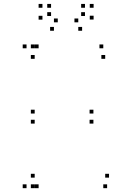

<svg xmlns="http://www.w3.org/2000/svg" viewBox="-20 -972 660 1002"><path d="M181.5 -720V-740H161.5V-720ZM118.5 -720V-740H98.5V-720ZM118.5 10V-10H98.5V10ZM181.5 10V-10H161.5V10ZM161 -45V-65H141V-45ZM161 10V-10H141V10ZM539 10V-10H519V10ZM549 -45V-65H529V-45ZM161 -379.5V-399.5H141V-379.5ZM161 -327V-347H141V-327ZM467.5 -327V-347H447.5V-327ZM467.5 -379.5V-399.5H447.5V-379.5ZM519 -720V-740H499V-720ZM161 -720V-740H141V-720ZM161 -665V-685H141V-665ZM529 -665V-685H509V-665ZM408.5 -811.5V-831.5H388.5V-811.5ZM468.5 -870V-890H448.5V-870ZM468.5 -931.5V-951.5H448.5V-931.5ZM423.5 -931.5V-951.5H403.5V-931.5ZM423.5 -888.5V-908.5H403.5V-888.5ZM388.5 -855.5V-875.5H368.5V-855.5ZM281.5 -855.5V-875.5H261.5V-855.5ZM246.5 -888.5V-908.5H226.5V-888.5ZM246.5 -931.5V-951.5H226.5V-931.5ZM201.5 -931.5V-951.5H181.5V-931.5ZM201.5 -869.5V-889.5H181.5V-869.5ZM261.5 -811.5V-831.5H241.5V-811.5Z"/></svg>

Font: Monaspace Krypton Dots Var
Style: Regular
Weight: 400
Designer: Riley Cran and the Lettermatic Team
Version: Version 1.100 (Monaspace Krypton Dots)